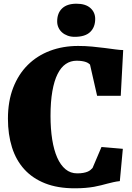

<svg xmlns="http://www.w3.org/2000/svg" viewBox="-20 -997 706 1028"><path d="M379.4 -799.8Q358.9 -799.8 341.8 -806.2Q324.7 -812.5 312.3 -823.5Q299.8 -834.5 293 -849.6Q286.1 -864.7 286.1 -882.3Q286.1 -926.8 312.5 -951.9Q338.9 -977.1 389.2 -977.1H389.6Q438 -977.1 463.9 -954.1Q489.7 -931.2 489.7 -895.5Q489.7 -851.6 462.9 -825.7Q436 -799.8 379.9 -799.8H379.4ZM22.5 -361.3Q22.5 -454.6 50.5 -527.1Q78.6 -599.6 128.9 -649.4Q179.2 -699.2 248 -725.1Q316.9 -751 398.4 -751Q436.5 -751 472.9 -747.6Q509.3 -744.1 541.3 -740Q573.2 -735.8 598.6 -732.4Q624 -729 639.6 -729L626.5 -483.9H500L461.9 -651.4Q458.5 -654.8 453.1 -658.4Q447.8 -662.1 439.5 -665Q431.2 -668 418.9 -669.9Q406.7 -671.9 390.1 -671.9Q357.9 -671.9 332 -654.3Q306.2 -636.7 288.1 -600.3Q270 -564 260.3 -508.3Q250.5 -452.6 250.5 -377Q250.5 -307.1 259.5 -250.2Q268.6 -193.4 286.4 -153.1Q304.2 -112.8 330.8 -90.8Q357.4 -68.8 393.1 -68.8Q412.1 -68.8 425.5 -71.3Q439 -73.7 448.5 -77.6Q458 -81.5 464.1 -86.7Q470.2 -91.8 475.6 -97.7L523.4 -210L637.7 -200.2L621.6 -27.3Q603.5 -25.4 587.4 -21.7Q571.3 -18.1 555.2 -13.9Q539.1 -9.8 521.5 -5.1Q503.9 -0.5 483.2 3.2Q462.4 6.8 437 9Q411.6 11.2 379.9 11.2Q288.6 11.2 221.4 -15.4Q154.3 -42 110.1 -90.6Q65.9 -139.2 44.2 -208Q22.5 -276.9 22.5 -361.3Z"/></svg>

Font: Merriweather UltraBold
Style: Regular
Weight: 900
Designer: Eben Sorkin ( sorkintype@gmail.com )
Foundry: Eben Sorkin
Version: Version 1.570; ttfautohint (v1.3) -l 8 -r 32 -G 0 -x 0 -H 60